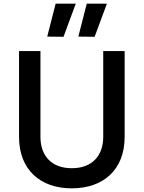

<svg xmlns="http://www.w3.org/2000/svg" viewBox="-20 -1019 785 1049"><path d="M394 -999H284L238 -819L327 -818ZM564 -999H454L408 -819L497 -818ZM372 10C543 10 661 -90 661 -271V-740H544V-271C544 -174 489 -100 372 -100C256 -100 201 -174 201 -271V-740H84V-271C84 -90 202 10 372 10Z"/></svg>

Font: Be Vietnam Pro Medium
Style: Regular
Weight: 500
Designer: Lam Bao, Tony Le, Vietanh Nguyen
Foundry: Yellow Type Foundry
Version: Version 1.002